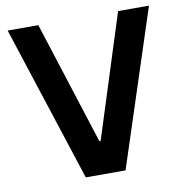

<svg xmlns="http://www.w3.org/2000/svg" viewBox="-79 -775 815 851"><g transform="rotate(-10 328.5 -349.5)"><path d="M239 1H418L647 -700H508L332 -147H326L149 -700H11Z"/></g></svg>

Font: Be Vietnam
Style: Bold
Weight: 700
Designer: Gabriel Lam
Foundry: TypeRant
Version: Version 4.000